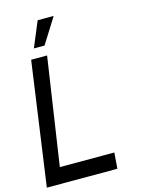

<svg xmlns="http://www.w3.org/2000/svg" viewBox="-142 -977 785 1053"><g transform="rotate(-15 250.5 -450.0)"><path d="M-10.5 0 88 -700H178.5L87.5 -90.5H397L390 0ZM118.5 -756 178.5 -900H269.5L179 -756Z"/></g></svg>

Font: Urbanist Medium
Style: Italic
Weight: 500
Italic angle: -8°
Designer: Corey Hu
Foundry: Corey Hu
Version: Version 1.330; ttfautohint (v1.8.4.7-5d5b)